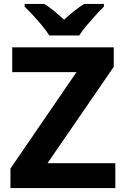

<svg xmlns="http://www.w3.org/2000/svg" viewBox="-20 -954 636 974"><path d="M565 0H33V-99L368 -588H42V-714H557V-615L221 -126H565ZM230 -774Q216 -797 193.5 -824Q171 -851 147.5 -876.5Q124 -902 105 -920V-934H205Q232 -917 255.5 -897.5Q279 -878 305 -854Q331 -878 356 -898Q381 -918 407 -934H507V-920Q489 -903 465.5 -877Q442 -851 419 -824Q396 -797 382 -774Z"/></svg>

Font: Noto Sans Khmer UI
Style: Bold
Weight: 700
Designer: Danh Hong and the Monotype Design Team
Foundry: Monotype Imaging Inc.
Version: Version 2.002; ttfautohint (v1.8.4.7-5d5b)